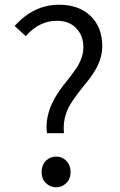

<svg xmlns="http://www.w3.org/2000/svg" viewBox="-20 -780 507 813"><path d="M179 -216Q166 -313 247 -417L263 -437L278 -456Q295 -479 306 -495Q333 -539 333 -579Q333 -628 305 -658Q275 -692 221 -692Q146 -692 89 -627L42 -670Q123 -760 230 -760Q314 -760 364 -712Q413 -664 413 -584Q413 -535 385 -486Q374 -467 357 -444L341 -424L325 -404Q284 -353 268 -320Q245 -269 251 -216ZM174 -5Q156 -23 156 -51Q156 -80 174 -99Q192 -117 218 -117Q243 -117 261 -99Q279 -80 279 -51Q279 -23 261 -5Q243 13 218 13Q192 13 174 -5Z"/></svg>

Font: Noto Sans CJK KR DemiLight
Style: Regular
Weight: 350
Designer: Ryoko NISHIZUKA à€õÀ (kana & ideographs); Paul D. Hunt (Latin, Greek & Cyrillic); Wenlong ZHANG NG  (bopomofo); Sandoll 
Foundry: Adobe Systems Incorporated
Version: Version 1.004 April 21, 2017